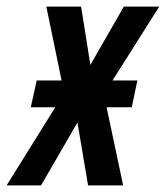

<svg xmlns="http://www.w3.org/2000/svg" viewBox="-67 -560 501 580"><path d="M-47 0H57L167 -190L199 0H305L255 -236H331L348 -317H273L414 -540H307L206 -364L178 -540H73L119 -317H44L26 -236H100Z"/></svg>

Font: Noto Sans UI Condensed Medium
Style: Italic
Weight: 500
Width: 3
Italic angle: -12°
Designer: Monotype Design Team
Foundry: Monotype Imaging Inc.
Version: Version 1.901